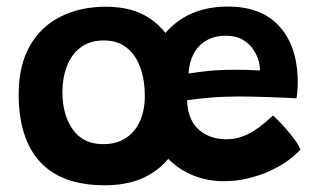

<svg xmlns="http://www.w3.org/2000/svg" viewBox="-20 -553 964 586"><path d="M300 12.5Q168 12.5 102.5 -58.8Q37 -130 37 -265Q37 -353 70.8 -412.5Q104.5 -472 164.8 -502.2Q225 -532.5 304 -532.5Q386 -532.5 439.8 -495Q493.5 -457.5 520.2 -391Q547 -324.5 547 -237Q547 -161.5 518 -105.5Q489 -49.5 434 -18.5Q379 12.5 300 12.5ZM295 -113Q327 -113 350.8 -124.2Q374.5 -135.5 390.5 -155.8Q406.5 -176 414.2 -202.5Q422 -229 422 -259Q422 -309 408 -347.5Q394 -386 366.2 -407.8Q338.5 -429.5 297 -429.5Q254 -429.5 225.8 -408Q197.5 -386.5 184 -350.5Q170.5 -314.5 170.5 -272Q170.5 -202.5 202.2 -157.8Q234 -113 295 -113ZM897 -97Q883.5 -81 860 -63.8Q836.5 -46.5 805.8 -32.2Q775 -18 738.8 -9Q702.5 0 662.5 0Q614.5 0 571.2 -17Q528 -34 494.5 -67.2Q461 -100.5 441.8 -148.2Q422.5 -196 422.5 -258Q422.5 -340.5 452.5 -402.2Q482.5 -464 539.2 -498.5Q596 -533 675.5 -533Q776 -533 830.2 -475.2Q884.5 -417.5 888.5 -317Q889 -299.5 888.2 -284.8Q887.5 -270 885 -253Q878 -253.5 855.8 -254.5Q833.5 -255.5 805.2 -256.5Q777 -257.5 750.8 -258Q724.5 -258.5 709.5 -258.5Q664 -258.5 623.8 -255.2Q583.5 -252 551 -247Q551.5 -225.5 556.5 -207.5Q567.5 -169 598 -148.5Q628.5 -128 671.5 -128Q696 -128 717.2 -135.5Q738.5 -143 756.2 -154.5Q774 -166 788.2 -178.5Q802.5 -191 813.5 -200.5Q816.5 -198 827.5 -187Q838.5 -176 852.2 -160.5Q866 -145 878.5 -128Q891 -111 897 -97ZM555.5 -328.5Q582.5 -333 616 -336.5Q649.5 -340 699 -340Q725.5 -340 745.2 -339.2Q765 -338.5 773.5 -338Q773.5 -350.5 770 -365Q765 -384.5 752.5 -402.8Q740 -421 719.5 -432.5Q699 -444 669.5 -444Q634 -444 608.8 -428.8Q583.5 -413.5 570.2 -387.2Q557 -361 555.5 -328.5Z"/></svg>

Font: Grandstander Thin SemiBold
Style: Regular
Weight: 600
Version: Version 1.200